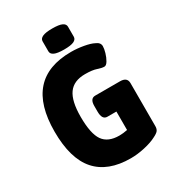

<svg xmlns="http://www.w3.org/2000/svg" viewBox="-210 -1000 1020 1126"><g transform="rotate(-30 300.5 -437.0)"><path d="M341 8Q187 8 109 -80Q31 -168 31 -351Q31 -708 348 -708Q389 -708 431.5 -700.5Q474 -693 497 -681Q527 -669 527 -644Q527 -627 519.5 -601Q512 -575 500 -555Q488 -535 475 -535Q458 -535 430.5 -544.5Q403 -554 354 -554Q277 -554 242 -505Q207 -456 207 -350Q207 -235 240 -188Q273 -141 349 -141Q375 -141 404 -147V-272H343Q308 -272 308 -327V-365Q308 -415 343 -415H511Q559 -415 559 -375V-84Q559 -65 550.5 -54Q542 -43 517 -31Q485 -14 435.5 -3Q386 8 341 8ZM321 -740Q276 -740 255.5 -749.5Q235 -759 235 -777V-845Q235 -863 255.5 -872.5Q276 -882 321 -882Q367 -882 387 -872.5Q407 -863 407 -845V-777Q407 -759 387 -749.5Q367 -740 321 -740Z"/></g></svg>

Font: Asap Semi Condensed ExtraBold
Style: Regular
Weight: 800
Width: 4
Designer: Pablo Cosgaya
Foundry: Omnibus-Type
Version: Version 3.001; ttfautohint (v1.8.4.7-5d5b)